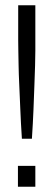

<svg xmlns="http://www.w3.org/2000/svg" viewBox="-20 -708 205 728"><path d="M63 -182Q59 -243 57 -294Q55 -345 53 -386.5Q51 -428 50.5 -460Q50 -492 49.5 -515.5Q49 -539 49 -555V-688H114V-555Q114 -539 114 -515.5Q114 -492 113 -460Q112 -428 110.5 -386.5Q109 -345 107 -294Q105 -243 101 -182ZM48 0V-79H114V0Z"/></svg>

Font: Saira UltraCondensed
Style: Regular
Weight: 400
Width: 1
Designer: Hector Gatti with collaboration of the Omnibus-Type team
Foundry: Omnibus-Type
Version: Version 1.101